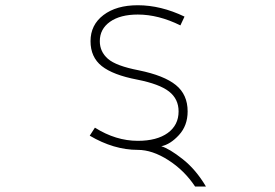

<svg xmlns="http://www.w3.org/2000/svg" viewBox="-20 -555 1040 726"><path d="M677.7 -492.2 662.1 -459Q579.1 -500 501 -500Q434.6 -500 396 -472.7Q357.4 -445.3 357.4 -399.4Q357.4 -359.4 388.2 -332.5Q418.9 -305.7 504.9 -289.1Q600.6 -269.5 645 -233.4Q689.5 -197.3 689.5 -133.8Q689.5 -80.1 656.7 -44.4Q624 -8.8 589.8 -2Q620.1 6.8 670.4 46.4Q720.7 85.9 758.8 150.4H717.8Q676.8 88.9 616.2 50.3Q555.7 11.7 501 11.7Q410.2 11.7 319.3 -42L338.9 -72.3Q418 -22.5 501 -22.5Q573.2 -22.5 614.3 -52.2Q655.3 -82 655.3 -133.8Q655.3 -180.7 619.1 -209Q583 -237.3 499 -253.9Q407.2 -271.5 364.7 -305.2Q322.3 -338.9 322.3 -399.4Q322.3 -460.9 371.1 -498Q419.9 -535.2 501 -535.2Q587.9 -535.2 677.7 -492.2Z"/></svg>

Font: GenEi Gothic M ExtraLight
Style: Regular
Weight: 200
Designer: o_tamon (Modified); [Source Han Sans]
Ryoko NISHIZUKA  (kana & ideographs); Paul D. Hunt (Latin, Greek & Cyrillic); Wenl
Version: Version 1.1a;Original Version 1.004